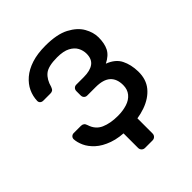

<svg xmlns="http://www.w3.org/2000/svg" viewBox="-185 -643 882 882"><g transform="rotate(-45 256.0 -202.0)"><path d="M247 126Q237 126 230.5 119.5Q224 113 224 103V-9L318 -38V103Q318 113 311.5 119.5Q305 126 295 126ZM255 10Q196 10 155.5 -4.5Q115 -19 90.5 -41.5Q66 -64 55 -88.5Q44 -113 43 -134Q43 -143 49 -148.5Q55 -154 63 -154H110Q119 -154 125 -149.5Q131 -145 134 -135Q146 -96 180 -81Q214 -66 263 -66Q295 -66 322 -74.5Q349 -83 364.5 -102Q380 -121 380 -149Q380 -190 356.5 -211Q333 -232 284 -232H229Q220 -232 214 -238Q208 -244 208 -254V-281Q208 -291 214 -297Q220 -303 229 -303H278Q319 -303 341 -319Q363 -335 363 -370Q363 -391 353 -410Q343 -429 319.5 -441.5Q296 -454 255 -454Q197 -454 173.5 -434.5Q150 -415 140 -377Q136 -366 130.5 -362Q125 -358 115 -358H70Q61 -358 55 -363Q49 -368 49 -377Q50 -407 62.5 -434Q75 -461 100.5 -483Q126 -505 164.5 -517.5Q203 -530 255 -530Q330 -530 373.5 -507Q417 -484 436 -450.5Q455 -417 455 -384Q455 -345 442 -319Q429 -293 393 -275Q438 -258 455 -224Q472 -190 473 -145Q474 -93 446 -59Q418 -25 368.5 -7.5Q319 10 255 10Z"/></g></svg>

Font: Rubik Light
Style: Regular
Weight: 400
Version: Version 2.101